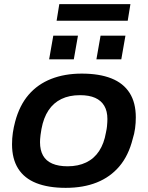

<svg xmlns="http://www.w3.org/2000/svg" viewBox="-20 -894 712 926"><path d="M297 12Q213 12 155 -11Q97 -34 67.5 -81Q38 -128 38 -198Q38 -227 42 -254Q46 -281 53 -307Q74 -386 118 -437Q162 -488 227 -513.5Q292 -539 374 -539Q459 -539 517 -516Q575 -493 605 -446Q635 -399 635 -328Q635 -301 631.5 -275Q628 -249 620 -224Q600 -144 556 -92Q512 -40 447 -14Q382 12 297 12ZM306 -92Q357 -92 395.5 -110.5Q434 -129 458 -165.5Q482 -202 491 -255Q495 -273 496 -284.5Q497 -296 497.5 -304.5Q498 -313 498 -320Q498 -358 483 -383.5Q468 -409 439 -422Q410 -435 366 -435Q314 -435 276 -416.5Q238 -398 214 -362Q190 -326 180 -272Q177 -255 175.5 -243Q174 -231 173.5 -223Q173 -215 173 -208Q173 -170 187.5 -144Q202 -118 232 -105Q262 -92 306 -92ZM217 -608 237 -722H356L336 -608ZM445 -608 465 -722H585L565 -608ZM253 -794 266 -874H609L596 -794Z"/></svg>

Font: Archivo SemiExpanded SemiBold
Style: Italic
Weight: 600
Width: 6
Italic angle: -10°
Designer: Hector Gatti
Foundry: Omnibus-Type
Version: Version 2.001